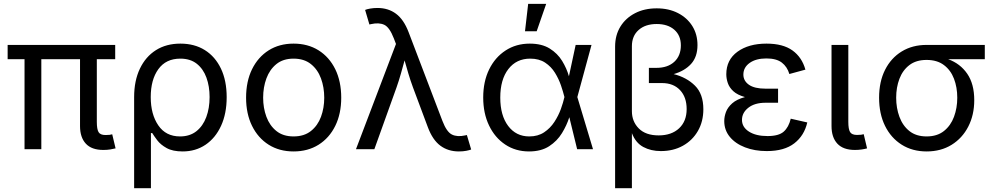

<svg xmlns="http://www.w3.org/2000/svg" viewBox="-20 -781 5195 1005"><path d="M521 3.9Q459.5 3.9 429.2 -29.1Q398.9 -62 398.9 -121.1V-471.2H196.3V0H108.4V-471.2H20V-545.9H583V-471.2H486.8V-143.1Q486.8 -105 495.8 -89.6Q504.9 -74.2 532.2 -74.2Q546.4 -74.2 553.7 -75.2Q561 -76.2 567.4 -78.1L585 -4.4Q574.2 -1.5 557.4 1.2Q540.5 3.9 521 3.9Z M682.1 204.1V-272.5Q682.1 -358.4 712.2 -421.4Q742.2 -484.4 796.4 -518.6Q850.6 -552.7 924.3 -552.7Q998 -552.7 1052.2 -518.8Q1106.4 -484.9 1136.5 -421.9Q1166.5 -358.9 1166.5 -272.5Q1166.5 -186.5 1137.2 -122.6Q1107.9 -58.6 1055.9 -23.4Q1003.9 11.7 936 11.7Q883.8 11.7 852.1 -6.1Q820.3 -23.9 803.2 -46.6Q786.1 -69.3 776.9 -84.5H770V204.1ZM922.4 -66.9Q973.6 -66.9 1008.1 -94.2Q1042.5 -121.6 1059.8 -168.2Q1077.1 -214.8 1077.1 -272.9Q1077.1 -329.1 1060.5 -374.8Q1043.9 -420.4 1010 -447.3Q976.1 -474.1 923.8 -474.1Q848.6 -474.1 808.8 -418.9Q769 -363.8 769 -272.9Q769 -182.6 808.6 -124.8Q848.1 -66.9 922.4 -66.9Z M1516.6 11.7Q1442.4 11.7 1386.5 -23.4Q1330.6 -58.6 1299.3 -122.1Q1268.1 -185.5 1268.1 -269.5Q1268.1 -355 1299.3 -418.7Q1330.6 -482.4 1386.5 -517.6Q1442.4 -552.7 1516.6 -552.7Q1591.3 -552.7 1647.5 -517.6Q1703.6 -482.4 1734.9 -418.7Q1766.1 -355 1766.1 -269.5Q1766.1 -185.5 1734.9 -122.1Q1703.6 -58.6 1647.5 -23.4Q1591.3 11.7 1516.6 11.7ZM1516.6 -66.9Q1571.8 -66.9 1607.4 -95.2Q1643.1 -123.5 1660.2 -169.7Q1677.2 -215.8 1677.2 -269.5Q1677.2 -323.7 1660.2 -370.4Q1643.1 -417 1607.4 -445.6Q1571.8 -474.1 1516.6 -474.1Q1461.9 -474.1 1426.8 -445.6Q1391.6 -417 1374.5 -370.6Q1357.4 -324.2 1357.4 -269.5Q1357.4 -215.8 1374.5 -169.7Q1391.6 -123.5 1426.8 -95.2Q1461.9 -66.9 1516.6 -66.9Z M1843.3 0 2052.7 -550.8 2041.5 -580.1Q2019 -638.2 1991.5 -651.1Q1963.9 -664.1 1922.4 -654.8L1913.6 -652.8L1891.1 -729Q1899.4 -732.9 1917.5 -736.1Q1935.5 -739.3 1955.6 -739.3Q2012.2 -739.3 2052.7 -709.2Q2093.3 -679.2 2118.7 -612.8L2295.9 -147.9Q2317.9 -90.3 2345.7 -76.7Q2373.5 -63 2415 -72.3L2423.8 -74.2L2446.3 1.5Q2438.5 4.9 2421.1 8.3Q2403.8 11.7 2381.8 11.7Q2325.7 11.7 2285.2 -18.3Q2244.6 -48.3 2219.7 -114.7L2141.6 -323.7Q2127.9 -360.8 2117.7 -395.5Q2107.4 -430.2 2097.7 -464.8Q2088.4 -430.7 2078.4 -395.3Q2068.4 -359.9 2055.7 -323.7L1939.5 0Z M2749 11.7Q2678.7 11.7 2624.5 -24.4Q2570.3 -60.5 2539.8 -124.3Q2509.3 -188 2509.3 -270.5Q2509.3 -354 2540.3 -417.5Q2571.3 -481 2626.5 -516.8Q2681.6 -552.7 2752.9 -552.7Q2815.9 -552.7 2857.2 -527.1Q2898.4 -501.5 2922.4 -462.2Q2946.3 -422.9 2958 -381.8L2993.2 -545.9H3076.2L3002 -272.9L3084 0H3001L2960 -167.5Q2946.8 -125.5 2921.6 -84.2Q2896.5 -43 2854.5 -15.6Q2812.5 11.7 2749 11.7ZM2934.6 -272.9 2934.1 -274.4Q2927.7 -300.3 2916.3 -334Q2904.8 -367.7 2885 -399.9Q2865.2 -432.1 2833.5 -453.1Q2801.8 -474.1 2755.4 -474.1Q2683.1 -474.1 2640.9 -419.4Q2598.6 -364.7 2598.6 -270Q2598.6 -176.8 2639.9 -121.8Q2681.2 -66.9 2750.5 -66.9Q2795.9 -66.9 2828.1 -88.4Q2860.4 -109.9 2881.8 -142.8Q2903.3 -175.8 2915.8 -210.4Q2928.2 -245.1 2934.1 -271.5ZM2728 -617.2 2744.6 -760.7H2838.9L2789.1 -617.2Z M3199.7 204.1V-537.1Q3199.7 -596.7 3227.3 -641.6Q3254.9 -686.5 3304 -711.9Q3353 -737.3 3417.5 -737.3Q3480.5 -737.3 3528.6 -712.6Q3576.7 -688 3603.8 -644.8Q3630.9 -601.6 3630.9 -544.9Q3630.9 -483.4 3597.4 -446.5Q3564 -409.7 3506.3 -393.1Q3574.2 -376 3617.9 -332.5Q3661.6 -289.1 3661.6 -209Q3661.6 -145 3633.1 -95.5Q3604.5 -45.9 3554.4 -18.1Q3504.4 9.8 3439 9.8Q3387.2 9.8 3347.2 -11.7Q3307.1 -33.2 3287.6 -84V204.1ZM3427.7 -72.3Q3495.1 -72.3 3534.7 -109.4Q3574.2 -146.5 3574.2 -210Q3574.2 -272.5 3539.6 -309.3Q3504.9 -346.2 3445.3 -346.2H3376.5V-425.8H3416Q3475.1 -425.8 3509.5 -457.5Q3543.9 -489.3 3543.9 -543.5Q3543.9 -595.2 3509.8 -625.2Q3475.6 -655.3 3417.5 -655.3Q3357.9 -655.3 3322.8 -624Q3287.6 -592.8 3287.6 -539.1V-199.2Q3287.6 -145 3323.7 -108.6Q3359.9 -72.3 3427.7 -72.3Z M3993.7 9.8Q3930.2 9.8 3879.6 -9.8Q3829.1 -29.3 3800 -64.7Q3771 -100.1 3771 -147.5Q3771 -170.4 3780 -194.8Q3789.1 -219.2 3812.7 -240.2Q3836.4 -261.2 3879.4 -272.9Q3839.4 -284.2 3818.4 -303.7Q3797.4 -323.2 3789.6 -346.4Q3781.7 -369.6 3781.7 -392.1Q3781.7 -467.8 3840.3 -510.3Q3898.9 -552.7 3992.2 -552.7Q4078.1 -552.7 4127.9 -517.1Q4177.7 -481.4 4195.8 -416.5L4111.8 -393.6Q4100.6 -431.6 4072.3 -453.4Q4043.9 -475.1 3991.7 -475.1Q3937 -475.1 3904.1 -451.7Q3871.1 -428.2 3871.1 -390.6Q3871.1 -357.9 3900.1 -337.4Q3929.2 -316.9 3987.3 -316.9H4052.7V-243.2H3987.3Q3930.2 -243.2 3897 -217Q3863.8 -190.9 3863.8 -153.3Q3863.8 -115.7 3900.1 -92.3Q3936.5 -68.8 3997.6 -68.8Q4056.2 -68.8 4082.3 -92Q4108.4 -115.2 4119.1 -159.7L4205.6 -140.1Q4189.9 -71.3 4137.7 -30.8Q4085.4 9.8 3993.7 9.8Z M4455.1 3.9Q4393.6 3.9 4363 -29.1Q4332.5 -62 4332.5 -121.1V-545.9H4420.4V-143.1Q4420.4 -105.5 4429.4 -90.1Q4438.5 -74.7 4465.8 -74.7Q4480 -74.7 4487.3 -75.7Q4494.6 -76.7 4501 -78.6L4518.6 -4.4Q4506.8 -1 4489.7 1.5Q4472.7 3.9 4455.1 3.9Z M4830.1 11.7Q4755.9 11.7 4699.7 -23.7Q4643.6 -59.1 4612.5 -122.3Q4581.5 -185.5 4581.5 -269.5Q4581.5 -353.5 4612.8 -415.5Q4644 -477.5 4700 -511.7Q4755.9 -545.9 4830.1 -545.9H5134.8V-471.2H4942.9Q5006.3 -448.2 5043 -394.8Q5079.6 -341.3 5079.6 -256.8Q5079.6 -179.2 5048.3 -118.4Q5017.1 -57.6 4960.9 -22.9Q4904.8 11.7 4830.1 11.7ZM4830.1 -467.3Q4775.4 -467.3 4740.2 -440.4Q4705.1 -413.6 4688 -368.7Q4670.9 -323.7 4670.9 -269.5Q4670.9 -215.8 4688 -169.4Q4705.1 -123 4740.2 -95Q4775.4 -66.9 4830.1 -66.9Q4885.3 -66.9 4920.9 -95.2Q4956.5 -123.5 4973.6 -169.7Q4990.7 -215.8 4990.7 -269.5Q4990.7 -323.7 4973.6 -368.7Q4956.5 -413.6 4920.9 -440.4Q4885.3 -467.3 4830.1 -467.3Z"/></svg>

Font: Inter-Regular
Style: Regular
Weight: 400
Designer: Rasmus Andersson
Foundry: rsms
Version: Version 4.000;git-a52131595